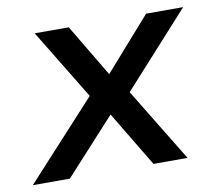

<svg xmlns="http://www.w3.org/2000/svg" viewBox="-83 -563 713 633"><g transform="rotate(-10 273.0 -246.0)"><path d="M-22 0 232 -277 233 -226 71 -492H185L296 -306H280L444 -492H568L328 -227L327 -277L496 0H382L263 -198L282 -197L102 0Z"/></g></svg>

Font: Nunito Sans 10pt SemiBold
Style: Italic
Weight: 600
Italic angle: -9°
Designer: Vernon Adams
Foundry: Vernon Adams
Version: Version 3.101;gftools[0.9.27]